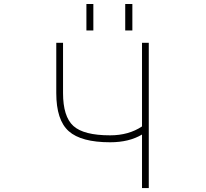

<svg xmlns="http://www.w3.org/2000/svg" viewBox="-20 -949 1040 971"><path d="M298.8 -478.5Q298.8 -359.4 351.1 -312Q403.3 -264.6 537.1 -264.6Q630.9 -264.6 698.2 -309.6V-732.4H732.4V2H698.2V-268.6Q632.8 -229.5 537.1 -229.5Q390.6 -229.5 327.6 -285.6Q264.6 -341.8 264.6 -478.5V-732.4H298.8ZM417 -794.9V-928.7H452.1V-794.9ZM613.3 -794.9V-928.7H649.4V-794.9Z"/></svg>

Font: Gen Shin Gothic Monospace ExtraLight
Style: Regular
Weight: 200
Designer: [Source Han Sans]
Ryoko NISHIZUKA  (kana & ideographs); Paul D. Hunt (Latin, Greek & Cyrillic); Wenlong ZHANG  (bopomofo
Version: Version 1.002.20150607